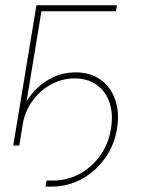

<svg xmlns="http://www.w3.org/2000/svg" viewBox="-20 -542 528 715"><path d="M149.4 152.8 153.3 130.4H176.8Q230 130.4 275.6 106Q321.3 81.5 352.5 38.1Q383.8 -5.4 393.1 -61.5Q402.3 -118.2 387.7 -160.4Q373 -202.6 339.6 -226.3Q306.2 -250 258.3 -250Q210.9 -250 169.4 -227.3Q127.9 -204.6 99.9 -165Q71.8 -125.5 63.5 -74.7H45.9Q55.7 -131.3 86.4 -176Q117.2 -220.7 162.8 -246.6Q208.5 -272.5 261.7 -272.5Q315.9 -272.5 354 -245.6Q392.1 -218.8 408.9 -171.1Q425.8 -123.5 415.5 -61.5Q405.3 0 370.1 48.6Q335 97.2 283.7 125Q232.4 152.8 172.9 152.8ZM415.5 -522.5 411.6 -500H134.3L51.8 0H29.3L115.7 -522.5Z"/></svg>

Font: Inter 28pt Thin
Style: Italic
Weight: 250
Italic angle: -9.3988°
Designer: Rasmus Andersson
Foundry: rsms
Version: Version 4.001;git-66647c0bb